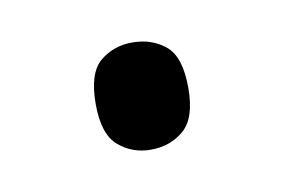

<svg xmlns="http://www.w3.org/2000/svg" viewBox="-31 -146 287 194"><g transform="rotate(-10 112.5 -49.0)"><path d="M112 6Q93 6 79 -6Q65 -18 65 -49Q65 -81 79 -92.5Q93 -104 112 -104Q132 -104 146 -92.5Q160 -81 160 -49Q160 -18 146 -6Q132 6 112 6Z"/></g></svg>

Font: Noto Serif Tamil Light
Style: Regular
Weight: 300
Designer: Indian Type Foundry, Tom Grace, and the Monotype Design Team
Foundry: Monotype Imaging Inc.
Version: Version 2.004; ttfautohint (v1.8.4.7-5d5b)